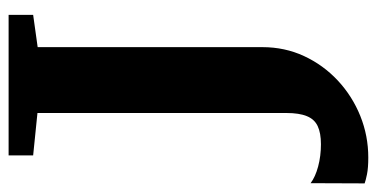

<svg xmlns="http://www.w3.org/2000/svg" viewBox="-235 -641 876 446"><g transform="rotate(90 203.0 -418.0)"><path d="M14.5 0V-57L89.5 -67.5V-589.5Q89.5 -641.5 110.2 -686.2Q131 -731 167.2 -764.8Q203.5 -798.5 249.5 -817Q295.5 -835.5 346 -835.5Q370 -835.5 384.8 -832.5Q399.5 -829.5 406 -827L405.5 -701.5Q391 -712.5 366.8 -719Q342.5 -725.5 315 -725.5Q289 -725.5 273 -718Q257 -710.5 249.8 -692.8Q242.5 -675 242.5 -645.5V-67L341 -57V0Z"/></g></svg>

Font: Merriweather 36pt ExtraBold
Style: Regular
Weight: 800
Designer: Eben Sorkin
Foundry: Eben Sorkin
Version: Version 2.100